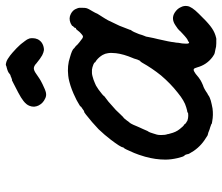

<svg xmlns="http://www.w3.org/2000/svg" viewBox="-72 -661 768 664"><g transform="rotate(-90 312.0 -329.0)"><path d="M382 -477Q417 -481 446 -471Q471 -464 476 -458Q477 -456 480.5 -454Q484 -452 490 -445Q499 -437 505 -433Q507 -431 510 -429Q514 -426 518 -426Q522 -427 526 -431Q529 -434 531 -435.5Q533 -437 538 -443.5Q543 -450 544 -450Q548 -450 548 -455Q548 -455 551.5 -458.5Q555 -462 554 -462Q554 -464 564 -469Q581 -476 596 -468Q602 -465 607 -460Q612 -455 615 -446Q618 -440 617 -428Q617 -419 616 -415Q614 -407 605 -393Q602 -388 600 -384Q597 -376 592 -369Q588 -363 585 -358Q582 -353 580 -350Q574 -341 567 -325Q563 -317 560.5 -311.5Q558 -306 555 -300Q545 -275 541 -264Q541 -261 539 -259Q534 -253 526 -232Q525 -228 523 -222Q521 -216 520 -214Q517 -209 516 -200Q512 -179 509 -168Q499 -125 498 -112Q496 -103 496 -96Q493 -83 493 -70Q493 -62 494 -61Q496 -59 497.5 -59Q499 -59 500 -61Q500 -62 503 -63Q509 -64 528 -82Q536 -90 536.5 -90Q537 -90 538 -92Q542 -97 556 -106Q579 -122 600 -109Q614 -100 619 -88Q625 -77 623 -65Q621 -50 597 -26Q571 1 554.5 14Q538 27 522 32Q511 36 505 35Q502 35 494 35Q482 35 473 32Q467 31 463 30Q456 29 447 22Q420 2 411 -31Q408 -41 406 -42Q403 -45 396 -41Q391 -39 376 -26Q365 -18 360 -16Q357 -15 353.5 -13Q350 -11 349 -11Q338 -8 321 4Q319 5 316 6.5Q313 8 311 10Q308 12 296 16Q285 19 269 22Q246 25 225 21Q215 20 215 18Q215 18 204 14Q196 12 190.5 9.5Q185 7 181.5 6.5Q178 6 176 5Q171 2 159 -6Q130 -26 113 -58Q110 -64 111 -64Q111 -65 109.5 -69.5Q108 -74 106 -75Q102 -78 97 -100Q92 -122 92 -141Q92 -175 102 -211Q109 -235 115 -249Q130 -284 132 -284Q133 -284 134 -287Q135 -296 161 -330Q177 -351 197 -372Q221 -395 248 -416Q257 -423 258 -422Q259 -421 268 -428Q276 -433 276 -434Q275 -435 279.5 -437.5Q284 -440 291.5 -444.5Q299 -449 306 -452Q334 -466 361 -473Q372 -476 382 -477ZM403 -395Q390 -396 380 -393Q368 -390 357 -385Q353 -383 348 -381Q341 -377 334 -372Q313 -356 313 -355Q313 -353 303 -346Q294 -340 279 -326Q264 -314 248 -296Q241 -289 239 -287Q235 -285 227 -274Q224 -269 220.5 -265.5Q217 -262 212.5 -252Q208 -242 207 -239Q206 -236 203.5 -231Q201 -226 198 -219Q192 -205 191 -203Q188 -199 186 -194Q185 -191 182.5 -183.5Q180 -176 178.5 -170.5Q177 -165 177 -156Q177 -141 180 -134Q180 -131 182 -125Q187 -104 198 -91Q207 -79 214 -75Q215 -75 215 -74Q215 -72 220 -69Q223 -67 223.5 -67Q224 -67 224 -67Q224 -65 234 -63Q239 -62 245 -62Q255 -62 255 -64Q255 -65 256 -65Q260 -65 273 -69Q295 -75 323 -98Q355 -123 383 -156Q408 -187 427 -221Q431 -227 431 -227Q434 -227 438 -238Q440 -243 440.5 -246Q441 -249 443 -253Q457 -286 460 -312Q462 -330 460 -340Q459 -349 454 -358Q447 -370 436 -379Q432 -382 430 -383Q428 -384 428 -385Q428 -387 421 -390Q411 -394 403 -395ZM417 -692Q421 -694 430 -691Q439 -688 452 -678Q460 -672 477 -656Q488 -645 489.5 -643Q491 -641 494 -637.5Q497 -634 498.5 -631.5Q500 -629 502 -627Q508 -620 511 -611Q512 -607 512 -600Q512 -591 508 -582Q502 -571 492 -566Q482 -561 471 -561Q463 -562 453 -567Q442 -573 425 -587Q420 -592 415.5 -594Q411 -596 408 -596Q400 -596 389 -588Q382 -583 378 -580.5Q374 -578 370.5 -575.5Q367 -573 353 -566Q333 -556 323 -554Q312 -552 303 -557Q287 -564 279 -580Q276 -586 275 -595Q275 -604 278 -611Q282 -622 295 -632Q305 -640 324 -650Q328 -652 357 -667Q367 -672 367 -672Q366 -670 376 -674Q379 -676 381 -676Q386 -677 390 -681Q395 -686 411 -690Q416 -691 417 -692Z"/></g></svg>

Font: TT2020 Style E
Style: Italic
Weight: 400
Italic angle: -15°
Version: Version 0.2.000